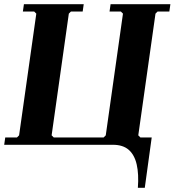

<svg xmlns="http://www.w3.org/2000/svg" viewBox="-23 -690 832 915"><path d="M-3 0 2 -35H58L68 -45L150 -625L140 -635H86L91 -670H376L371 -635H315L305 -625L223 -45L233 -35H471L481 -45L563 -625L553 -635H499L504 -670H789L784 -635H728L718 -625L636 -45L646 -35H700L695 0ZM520 -35H700L667 205H634Q639 140 628.5 94Q618 48 590.5 24Q563 0 515 0Z"/></svg>

Font: Brygada 1918
Style: Bold Italic
Weight: 700
Italic angle: -8°
Designer: Mateusz Machalski | Borys Kosmynka | Przemek Hoffer
Foundry: NIEPODLEGLA 2018
Version: Version 3.006